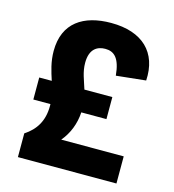

<svg xmlns="http://www.w3.org/2000/svg" viewBox="-110 -834 840 926"><g transform="rotate(15 310.0 -371.0)"><path d="M429 -287.5V-397.5H289.5C276.5 -440.5 259.5 -476.5 259.5 -523.5C259.5 -594 298 -613.5 336.5 -613.5C381 -613.5 410.5 -587.5 418.5 -501.5L566 -517C574.5 -658.5 488.5 -741.5 332 -741.5C194.5 -741.5 98 -680.5 98 -539.5C98 -485 112.5 -441 126.5 -397.5H64V-287.5H149.5V-277.5C149.5 -204 118.5 -154 64 -118.5V0H556V-135.5H244C279 -177 300 -229 303.5 -287.5Z"/></g></svg>

Font: Monaspace Neon ExtraBold
Style: Regular
Weight: 800
Designer: Riley Cran & the Lettermatic Team
Foundry: Lettermatic
Version: Version 1.200 (Monaspace Neon)